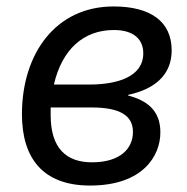

<svg xmlns="http://www.w3.org/2000/svg" viewBox="-20 -565 581 595"><path d="M259 10C422 10 477 -81 477 -155C477 -224 434 -254 377 -269V-271C456 -288 512 -330 512 -409C512 -498 447 -545 332 -545C152 -545 48 -398 48 -211C48 -76 112 10 259 10ZM147 -303C172 -411 238 -472 333 -472C398 -472 424 -440 424 -400C424 -327 344 -303 256 -303ZM265 -62C186 -62 137 -105 137 -208V-232H263C352 -232 392 -207 392 -156C392 -105 353 -62 265 -62Z"/></svg>

Font: BC Sans
Style: Italic
Weight: 400
Italic angle: -12°
Designer: Monotype Design Team
Designer: Province of B.C.
Foundry: Monotype Imaging Inc.
Version: Version 2.000;GOOG;noto-source:20170915:90ef993387c0